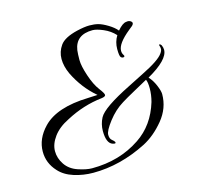

<svg xmlns="http://www.w3.org/2000/svg" viewBox="-92 -673 881 821"><g transform="rotate(-15 348.5 -262.5)"><path d="M652 -386Q652 -342 557 -288Q573 -271 584 -245Q595 -219 595 -205Q595 -143 553.5 -92.5Q512 -42 462 -16Q344 44 224 44Q180 44 139 31Q98 18 74 -9Q38 -48 38 -99Q38 -156 84 -204Q144 -267 285 -271Q317 -272 327 -273Q269 -322 234 -394Q218 -429 218 -461Q218 -493 237 -520Q256 -547 314 -561Q348 -569 370 -569Q392 -569 409 -564.5Q426 -560 450 -545.5Q474 -531 487 -515Q510 -542 526 -543Q539 -546 548 -538.5Q557 -531 546 -520Q543 -517 530 -507Q473 -461 473 -429Q473 -418 478.5 -410Q484 -402 477.5 -400Q471 -398 465 -403.5Q459 -409 459 -440.5Q459 -472 475 -498Q454 -521 424.5 -533.5Q395 -546 378 -546Q303 -546 293 -480Q291 -463 291 -437Q291 -411 306 -366Q321 -321 340.5 -295.5Q360 -270 358 -263.5Q356 -257 340 -255Q258 -246 181 -205Q136 -183 112.5 -151Q89 -119 89 -87.5Q89 -56 108 -28Q127 0 163 12Q199 24 224 24Q346 24 438 -38Q513 -88 542 -184Q550 -214 550 -242Q550 -270 544 -282Q526 -272 485 -249.5Q444 -227 425 -215Q387 -192 357 -153Q327 -114 327 -96.5Q327 -79 336.5 -71.5Q346 -64 348 -59.5Q350 -55 347 -53.5Q344 -52 335 -55Q309 -64 309 -118Q309 -148 323 -175Q343 -213 468 -275L537 -310Q614 -348 632 -374Q640 -385 640 -393Q640 -401 637.5 -407Q635 -413 639 -413Q643 -413 647 -407Q652 -396 652 -386Z"/></g></svg>

Font: Allura
Style: Regular
Weight: 400
Designer: Robert E. Leuschke
Foundry: Robert E. Leuschke
Version: Version 1.004